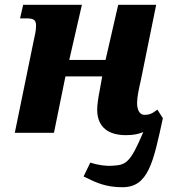

<svg xmlns="http://www.w3.org/2000/svg" viewBox="-20 -556 712 804"><path d="M493 228C601 228 622 124 662 -61L639 -97C616 -79 604 -75 585 -75C564 -75 554 -97 554 -125C554 -150 562 -186 570 -221L634 -536H475L422 -305H270L323 -536H77L64 -479H91C122 -479 131 -472 131 -448C131 -426 125 -404 121 -385L42 0H206L254 -236H408L397 -175C391 -144 387 -117 387 -97C387 -41 415 10 508 10C538 10 562 5 580 -3C525 127 508 135 450 138C423 140 389 135 358 125L330 183C383 209 422 228 493 228Z"/></svg>

Font: Noto Serif SemiCondensed Extra
Style: Italic
Weight: 800
Width: 4
Italic angle: -12°
Designer: Monotype Design Team
Foundry: Monotype Imaging Inc.
Version: Version 1.901